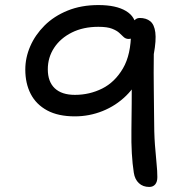

<svg xmlns="http://www.w3.org/2000/svg" viewBox="-20 -730 740 759"><path d="M570 9Q545 9 529 -6Q513 -21 509 -47Q498 -117 499.5 -215.5Q501 -314 501 -439L542 -448Q519 -391 478.5 -351.5Q438 -312 385.5 -291Q333 -270 276 -270Q210 -270 166.5 -293.5Q123 -317 101.5 -358.5Q80 -400 80 -455Q80 -502 99.5 -547Q119 -592 156 -629Q193 -666 247 -688Q301 -710 369 -710Q439 -710 478 -686.5Q517 -663 517 -621Q517 -604 510.5 -590Q504 -576 489 -576Q477 -576 469 -583.5Q461 -591 451.5 -600Q442 -609 423 -616.5Q404 -624 369 -624Q309 -624 264 -601.5Q219 -579 194 -541Q169 -503 169 -456Q169 -407 196.5 -381Q224 -355 276 -355Q334 -355 384 -380Q434 -405 466 -459.5Q498 -514 498 -603Q498 -630 507.5 -644.5Q517 -659 532 -659Q558 -659 574 -646Q590 -633 594 -602Q598 -571 588 -516Q587 -439 588 -375.5Q589 -312 589 -281Q589 -204 592.5 -157.5Q596 -111 599 -82.5Q602 -54 602 -30Q602 -11 593.5 -1Q585 9 570 9Z"/></svg>

Font: Shantell Sans Light
Style: Regular
Weight: 400
Version: Version 1.011;[c5ecc13dd]